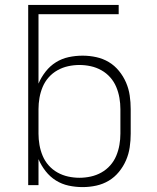

<svg xmlns="http://www.w3.org/2000/svg" viewBox="-20 -755 640 783"><path d="M317 8Q288 8 260 2Q232 -4 208 -19Q184 -34 166 -57Q148 -80 137 -106V0H95V-735H464V-697H137V-414Q148 -440 166 -463Q184 -486 208 -501Q232 -516 260 -522Q288 -528 317 -528Q345 -528 372.5 -522Q400 -516 423.5 -502Q447 -488 465 -466Q483 -444 494 -418.5Q505 -393 509 -365.5Q513 -338 513 -310V-210Q513 -182 509 -154.5Q505 -127 494 -101.5Q483 -76 465 -54Q447 -32 423.5 -18Q400 -4 372.5 2Q345 8 317 8ZM304 -30Q327 -30 350 -35Q373 -40 393.5 -51.5Q414 -63 429.5 -80.5Q445 -98 454 -119.5Q463 -141 467 -164Q471 -187 471 -210V-310Q471 -333 467 -356Q463 -379 454 -400.5Q445 -422 429.5 -439.5Q414 -457 393.5 -468.5Q373 -480 350 -485Q327 -490 304 -490Q281 -490 258 -485Q235 -480 214.5 -468.5Q194 -457 178.5 -439.5Q163 -422 154 -400.5Q145 -379 141 -356Q137 -333 137 -310V-210Q137 -187 141 -164Q145 -141 154 -119.5Q163 -98 178.5 -80.5Q194 -63 214.5 -51.5Q235 -40 258 -35Q281 -30 304 -30Z"/></svg>

Font: Iosevka Extralight Extended
Style: Regular
Weight: 200
Width: 7
Monospace: yes
Designer: Belleve Invis
Foundry: Belleve Invis
Version: Version 32.5.0; ttfautohint (v1.8.4)